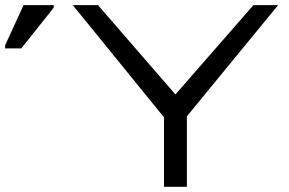

<svg xmlns="http://www.w3.org/2000/svg" viewBox="-213 -717 1109 737"><path d="M163.1 -697.3 460.4 -354.5 759.8 -697.3H854.5L504.4 -270.5V0H416.5V-266.6L66.4 -697.3ZM-131.3 -531.2H-193.4V-543L-122.6 -697.3H-6.8V-687.5Z"/></svg>

Font: Lunasima
Style: Regular
Weight: 400
Designer: The DocRepair Project, Monotype Design Team
Foundry: Google
Version: Version 2.009